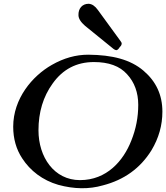

<svg xmlns="http://www.w3.org/2000/svg" viewBox="-20 -998 881 1018"><path d="M525 -15C638 -44 724 -106 783 -201C822 -266 841 -334 841 -406C841 -494 808 -566 741 -623C672 -682 576 -707 448 -708C382 -708 318 -690 255 -654C151 -595 50 -475 50 -326C50 -263 66 -206 98 -158C140 -93 206 -42 289 -18C373 5 452 6 525 -15ZM184 -307C184 -403 209 -486 259 -555C313 -631 386 -669 478 -669C556 -669 615 -648 654 -604C693 -562 713 -507 713 -442C713 -377 701 -314 676 -252C634 -145 546 -43 404 -43C267 -43 184 -165 184 -307ZM625 -766C626 -769 624 -774 620 -779L499 -945C484 -966 468 -977 450 -978C416 -978 395 -953 396 -918C396 -900 408 -881 431 -861C516 -792 563 -754 574 -745C584 -736 592 -732 597 -732C604 -732 612 -743 614 -747C618 -752 625 -757 625 -766Z"/></svg>

Font: fbb
Style: Bold Italic
Weight: 700
Italic angle: -12°
Designer: David J. Perry, Michael Sharpe
Version: Version 0.991